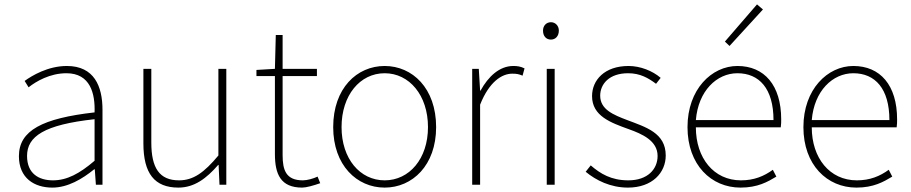

<svg xmlns="http://www.w3.org/2000/svg" viewBox="-20 -840 4141 873"><path d="M218 13C288 13 354 -26 408 -70H411L416 0H446V-341C446 -448 408 -540 284 -540C198 -540 125 -496 92 -472L110 -443C144 -470 207 -507 282 -507C391 -507 413 -414 410 -329C173 -302 66 -247 66 -130C66 -30 136 13 218 13ZM221 -20C157 -20 103 -50 103 -131C103 -220 181 -273 410 -298V-109C341 -50 284 -20 221 -20Z M791 13C864 13 919 -29 972 -90H974L978 0H1009V-527H973V-133C908 -55 859 -20 794 -20C705 -20 668 -76 668 -192V-527H632V-188C632 -51 683 13 791 13Z M1354 13C1372 13 1405 4 1436 -7L1424 -37C1405 -28 1377 -20 1357 -20C1280 -20 1265 -67 1265 -135V-494H1421V-527H1265V-681H1234L1230 -527L1146 -522V-494H1230V-140C1230 -48 1256 13 1354 13Z M1729 13C1855 13 1963 -88 1963 -262C1963 -439 1855 -540 1729 -540C1603 -540 1495 -439 1495 -262C1495 -88 1603 13 1729 13ZM1729 -20C1617 -20 1533 -118 1533 -262C1533 -407 1617 -507 1729 -507C1841 -507 1926 -407 1926 -262C1926 -118 1841 -20 1729 -20Z M2127 0H2163V-364C2204 -468 2262 -505 2309 -505C2330 -505 2339 -503 2356 -496L2365 -529C2347 -538 2332 -540 2314 -540C2251 -540 2200 -492 2165 -428H2163L2157 -527H2127Z M2466 0H2502V-527H2466ZM2485 -660C2505 -660 2521 -675 2521 -701C2521 -723 2505 -739 2485 -739C2464 -739 2449 -723 2449 -701C2449 -675 2464 -660 2485 -660Z M2835 13C2946 13 3007 -55 3007 -133C3007 -236 2916 -262 2832 -294C2769 -318 2709 -342 2709 -405C2709 -457 2749 -507 2836 -507C2891 -507 2928 -485 2963 -459L2984 -486C2947 -518 2891 -540 2838 -540C2729 -540 2672 -476 2672 -403C2672 -312 2758 -282 2838 -253C2900 -231 2970 -200 2970 -131C2970 -71 2925 -20 2837 -20C2759 -20 2710 -50 2666 -88L2643 -59C2690 -20 2756 13 2835 13Z M3347 13C3425 13 3470 -13 3510 -37L3494 -68C3454 -39 3409 -20 3349 -20C3225 -20 3144 -122 3144 -261H3530C3532 -275 3532 -286 3532 -297C3532 -453 3455 -540 3333 -540C3216 -540 3106 -434 3106 -262C3106 -90 3214 13 3347 13ZM3144 -294C3155 -427 3239 -507 3333 -507C3432 -507 3497 -437 3497 -294ZM3297 -631 3449 -797 3422 -820 3276 -651Z M3874 13C3952 13 3997 -13 4037 -37L4021 -68C3981 -39 3936 -20 3876 -20C3752 -20 3671 -122 3671 -261H4057C4059 -275 4059 -286 4059 -297C4059 -453 3982 -540 3860 -540C3743 -540 3633 -434 3633 -262C3633 -90 3741 13 3874 13ZM3671 -294C3682 -427 3766 -507 3860 -507C3959 -507 4024 -437 4024 -294Z"/></svg>

Font: Source Han Sans JP ExtraLight
Style: Regular
Weight: 250
Designer: Ryoko NISHIZUKA 西塚涼子 (kana, bopomofo & ideographs); Paul D. Hunt (Latin, Greek & Cyrillic); Sandoll Communications 산돌커뮤니
Foundry: Adobe
Version: Version 2.001;hotconv 1.0.107;makeotfexe 2.5.65593